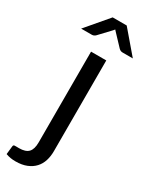

<svg xmlns="http://www.w3.org/2000/svg" viewBox="-246 -721 738 938"><g transform="rotate(30 123.0 -251.5)"><path d="M166 -477.5V34.7Q166 63.5 158.2 88.4Q150.4 113.3 133.5 131.6Q116.7 149.9 90.6 160.6Q64.5 171.4 27.8 171.4Q12.2 171.4 -0.7 169.2Q-13.7 167 -26.9 162.1L-22 116.2Q-21.5 111.8 -19.8 109.6Q-18.1 107.4 -14.4 106.9Q-10.7 106.4 -4.6 106.7Q1.5 106.9 10.7 106.9Q47.9 106.9 64 89.8Q80.1 72.8 80.1 34.7V-477.5ZM273.4 -550.8H215.8Q210.4 -550.8 205.1 -552.7Q199.7 -554.7 194.3 -560.1L136.7 -621.1Q134.3 -623 132.6 -625.5Q130.9 -627.9 128.4 -630.4Q124.5 -625 121.1 -621.6L63 -560.1Q54.2 -550.8 41.5 -550.8H-18.1L87.9 -675.3H167Z"/></g></svg>

Font: Carlito
Style: Regular
Weight: 400
Designer: Lukasz Dziedzic
Foundry: tyPoland Lukasz Dziedzic
Version: Version 1.104